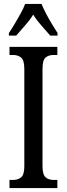

<svg xmlns="http://www.w3.org/2000/svg" viewBox="-20 -951 337 971"><path d="M28 0V-41H47Q70 -41 86.5 -54Q103 -67 103 -110V-602Q103 -647 86.5 -660Q70 -673 47 -673H28V-714H270V-673H251Q226 -673 210.5 -660Q195 -647 195 -602V-111Q195 -68 210.5 -54.5Q226 -41 251 -41H270V0ZM25 -784Q38 -803 53.5 -829Q69 -855 84 -882Q99 -909 107 -931H190Q199 -909 213 -882Q227 -855 243 -829Q259 -803 271 -784V-771H234Q213 -796 189.5 -822Q166 -848 148 -877Q130 -848 106.5 -822Q83 -796 62 -771H25Z"/></svg>

Font: Noto Serif ExtraCondensed
Style: Regular
Weight: 400
Width: 2
Designer: Monotype Design Team
Foundry: Monotype Imaging Inc.
Version: Version 2.015